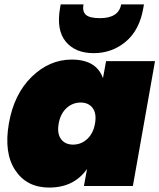

<svg xmlns="http://www.w3.org/2000/svg" viewBox="-20 -840 720 867"><path d="M304 -571Q415 -571 445 -487L459 -564H680L580 0H359L373 -77Q314 7 202 7Q101 7 49 -71Q-3 -149 20 -282Q43 -415 123 -493Q203 -571 304 -571ZM373.5 -212Q401 -237 409 -282Q417 -327 398.5 -352Q380 -377 344 -377Q308 -377 280.5 -352Q253 -327 245 -282Q237 -237 255.5 -212Q274 -187 310 -187Q346 -187 373.5 -212ZM627 -803Q610 -704 548 -652Q486 -600 403 -600Q320 -600 277 -652Q234 -704 251 -803L254 -820H357Q351 -789 367.5 -773.5Q384 -758 431 -758Q516 -758 527 -820H630Z"/></svg>

Font: Poppins Black
Style: Italic
Weight: 900
Italic angle: -10°
Designer: Ninad Kale (Devanagari), Jonny Pinhorn (Latin)
Foundry: Indian Type Foundry
Version: Version 3.200;PS 1.000;hotconv 16.6.54;makeotf.lib2.5.65590